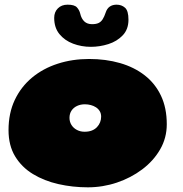

<svg xmlns="http://www.w3.org/2000/svg" viewBox="-20 -771 782 822"><path d="M356 31Q291 31 230.2 17.2Q169.5 3.5 121.2 -25.8Q73 -55 44.8 -101.5Q16.5 -148 16.5 -214Q16.5 -286.5 43.2 -343Q70 -399.5 117.2 -438.8Q164.5 -478 227 -498.2Q289.5 -518.5 361.5 -518.5Q433 -518.5 493.8 -501Q554.5 -483.5 599.5 -448.5Q644.5 -413.5 669.2 -361.2Q694 -309 694 -239Q694 -180.5 665.5 -131.2Q637 -82 588.8 -45.8Q540.5 -9.5 480.2 10.8Q420 31 356 31ZM342 -207Q360 -207 373.2 -212.2Q386.5 -217.5 395.2 -226.8Q404 -236 408.5 -247.5Q413 -259 413 -271.5Q413 -285 407 -295Q401 -305 391 -311.5Q381 -318 368.8 -321.2Q356.5 -324.5 343.5 -324.5Q325 -324.5 310 -317.5Q295 -310.5 286.2 -297.5Q277.5 -284.5 277.5 -266.5Q277.5 -249.5 286 -236Q294.5 -222.5 309.2 -214.8Q324 -207 342 -207ZM369 -570.5Q329 -570.5 293 -584Q257 -597.5 234.5 -625Q212 -652.5 212 -694.5Q212 -719.5 227.8 -735.2Q243.5 -751 269.5 -751Q299 -751 309.5 -739.2Q320 -727.5 323.5 -712.5Q328.5 -691 341 -679.2Q353.5 -667.5 374 -667.5Q391.5 -667.5 402 -672.5Q412.5 -677.5 419.5 -688.5Q426.5 -699.5 432.5 -717.5Q438 -734.5 450 -742.8Q462 -751 479 -751Q500.5 -751 515.2 -738Q530 -725 530 -686.5Q530 -645.5 505.5 -619.8Q481 -594 444 -582.2Q407 -570.5 369 -570.5Z"/></svg>

Font: Gluten Black
Style: Regular
Weight: 900
Designer: Tyler Finck
Foundry: Etcetera Type Company
Version: Version 1.300